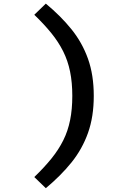

<svg xmlns="http://www.w3.org/2000/svg" viewBox="-20 -866 640 1033"><path d="M369 -350Q369 -422.5 357 -481Q345 -539.5 319.8 -590Q294.5 -640.5 255.8 -688.2Q217 -736 164.5 -786.5L226.5 -846.5Q307 -780 364.8 -708.2Q422.5 -636.5 453.5 -549.5Q484.5 -462.5 484.5 -350Q484.5 -238 453.5 -151Q422.5 -64 364.8 7.8Q307 79.5 226.5 146.5L164.5 86.5Q218 35 256.8 -13Q295.5 -61 320.5 -111.2Q345.5 -161.5 357.2 -219.8Q369 -278 369 -350Z"/></svg>

Font: Fira Code Light Medium
Style: Regular
Weight: 500
Monospace: yes
Version: Version 5.002